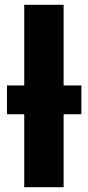

<svg xmlns="http://www.w3.org/2000/svg" viewBox="-20 -780 367 800"><path d="M81 -304H9V-424H81V-760H245V-424H319V-304H245V0H81Z"/></svg>

Font: Noto Sans UI ExtraBold
Style: Regular
Weight: 800
Designer: Monotype Design Team
Foundry: Monotype Imaging Inc.
Version: Version 1.001